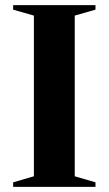

<svg xmlns="http://www.w3.org/2000/svg" viewBox="-20 -725 422 745"><path d="M350.5 -17.5V0H31V-17.5L111.5 -41V-664.5L31 -687.5V-705H350.5V-687.5L270 -664.5V-41Z"/></svg>

Font: Newsreader 60pt SemiBold
Style: Regular
Weight: 600
Designer: Hugues Gentile
Foundry: Production Type
Version: Version 1.003